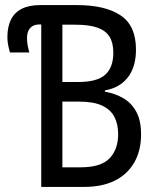

<svg xmlns="http://www.w3.org/2000/svg" viewBox="-20 -734 603 754"><path d="M142 0V-714H284Q392 -714 453 -674Q514 -634 514 -539Q514 -471 482 -430Q450 -389 392 -379V-374Q432 -367 464 -348.5Q496 -330 515 -295.5Q534 -261 534 -206Q534 -142 507 -95.5Q480 -49 430.5 -24.5Q381 0 311 0ZM297 -77Q377 -77 410.5 -112.5Q444 -148 444 -207Q444 -247 429 -275.5Q414 -304 380.5 -319.5Q347 -335 290 -335H225V-77ZM19 -528Q16 -538 12.5 -554.5Q9 -571 9 -587Q9 -629 23 -657Q37 -685 65.5 -699.5Q94 -714 138 -714H158V-638H135Q111 -638 98.5 -624Q86 -610 86 -585Q86 -567 89.5 -551Q93 -535 95 -528ZM288 -412Q361 -412 393 -440.5Q425 -469 425 -527Q425 -566 410 -590Q395 -614 362.5 -625.5Q330 -637 276 -637H225V-412Z"/></svg>

Font: Noto Sans Mono SemiCondensed
Style: Regular
Weight: 400
Width: 4
Designer: Monotype Design Team
Foundry: Monotype Imaging Inc.
Version: Version 2.010